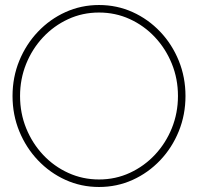

<svg xmlns="http://www.w3.org/2000/svg" viewBox="-20 -733 790 766"><path d="M375 13Q304 13 241.5 -15.2Q179 -43.5 131.5 -93.5Q84 -143.5 57 -209.2Q30 -275 30 -350Q30 -425 57 -490.8Q84 -556.5 131.5 -606.5Q179 -656.5 241.5 -684.8Q304 -713 375 -713Q446.5 -713 509 -684.8Q571.5 -656.5 619 -606.5Q666.5 -556.5 693.2 -490.8Q720 -425 720 -350Q720 -275 693.2 -209.2Q666.5 -143.5 619 -93.5Q571.5 -43.5 509 -15.2Q446.5 13 375 13ZM375 -17Q441 -17 498.2 -43.5Q555.5 -70 598.5 -116Q641.5 -162 665.8 -222.2Q690 -282.5 690 -350Q690 -418.5 665.5 -478.8Q641 -539 597.8 -585Q554.5 -631 497.5 -657Q440.5 -683 375 -683Q309 -683 251.8 -656.5Q194.5 -630 151.5 -584Q108.5 -538 84.2 -477.8Q60 -417.5 60 -350Q60 -281.5 84.5 -221.2Q109 -161 152.2 -115Q195.5 -69 252.8 -43Q310 -17 375 -17Z"/></svg>

Font: Urbanist Thin
Style: Regular
Weight: 100
Designer: Corey Hu
Foundry: Corey Hu
Version: Version 1.330; ttfautohint (v1.8.4.7-5d5b)